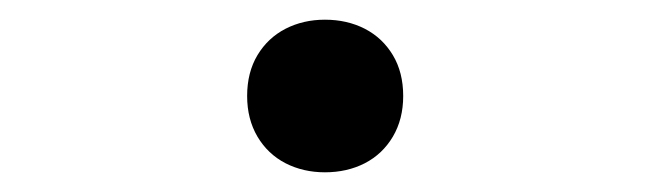

<svg xmlns="http://www.w3.org/2000/svg" viewBox="-20 -420 660 195"><path d="M231 -322.5Q231 -346.5 241.5 -364Q252 -381.5 270 -390.8Q288 -400 310 -400Q332.5 -400 350.5 -390.8Q368.5 -381.5 379 -364Q389.5 -346.5 389.5 -322.5Q389.5 -299 379 -281.2Q368.5 -263.5 350.5 -254.2Q332.5 -245 310 -245Q288 -245 270 -254.2Q252 -263.5 241.5 -281.2Q231 -299 231 -322.5Z"/></svg>

Font: Monaspace Xenon Var ExtraLight
Style: Regular
Weight: 200
Designer: Riley Cran and the Lettermatic Team
Version: Version 1.200 (Monaspace Xenon Var)